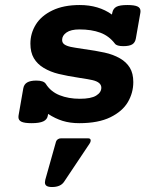

<svg xmlns="http://www.w3.org/2000/svg" viewBox="-20 -482 640 768"><path d="M542 -437.5Q542 -433.6 541.5 -431.2L523.4 -328.1Q520.5 -311.5 508.8 -304.4Q497.1 -297.4 473.1 -297.4Q446.8 -297.4 439.5 -307.6Q416 -338.4 381.1 -351.3Q346.2 -364.3 297.4 -364.3Q263.7 -364.3 246.1 -352.1Q228.5 -339.8 228.5 -322.3Q228.5 -311 237.1 -304.7Q245.6 -298.3 263.2 -294.4Q273.9 -292 313.5 -286.1Q363.3 -279.3 397.9 -271.7Q432.6 -264.2 460 -248.5Q485.4 -233.9 499.3 -211.2Q513.2 -188.5 513.2 -153.8Q513.2 -110.8 491.5 -73.7Q469.7 -36.6 421.4 -12.9Q373 10.7 296.9 10.7Q260.3 10.7 230.5 1.5Q200.7 -7.8 172.4 -26.4L171.4 -20Q168.9 -3.9 153.3 3.4Q137.7 10.7 106.4 10.7Q78.6 10.7 66.2 5.1Q53.7 -0.5 53.7 -13.7Q53.7 -17.6 54.2 -20L73.2 -128.9Q76.2 -145 88.9 -152.3Q101.6 -159.7 125.5 -159.7Q155.3 -159.7 163.6 -146Q183.1 -115.2 218.5 -101.1Q253.9 -86.9 299.3 -86.9Q344.2 -86.9 364.7 -99.6Q385.3 -112.3 385.3 -131.3Q385.3 -153.3 349.6 -161.6Q337.4 -164.6 298.8 -170.4Q248 -178.2 214.8 -186.3Q181.6 -194.3 154.8 -210.4Q129.4 -225.6 115.5 -249Q101.6 -272.5 101.6 -307.6Q101.6 -348.6 123.3 -383.8Q145 -418.9 189.7 -440.4Q234.4 -461.9 298.8 -461.9Q374.5 -461.9 427.7 -423.8L429.2 -431.2Q432.6 -447.8 445.6 -454.8Q458.5 -461.9 489.3 -461.9Q517.1 -461.9 529.5 -456.3Q542 -450.7 542 -437.5ZM342.8 80.1Q342.8 85.9 338.4 92.3L236.3 245.1Q222.2 266.1 188 266.1Q173.8 266.1 166.7 261.7Q159.7 257.3 159.7 247.6Q159.7 243.2 161.1 237.3L204.1 84.5Q206.1 78.6 211.4 75Q216.8 71.3 224.1 71.3H332.5Q342.8 71.3 342.8 80.1Z"/></svg>

Font: Courier Prime
Style: Bold Italic
Weight: 700
Italic angle: -10°
Designer: Alan Dague-Greene
Foundry: Quote-Unquote Apps
Version: Version 3.018